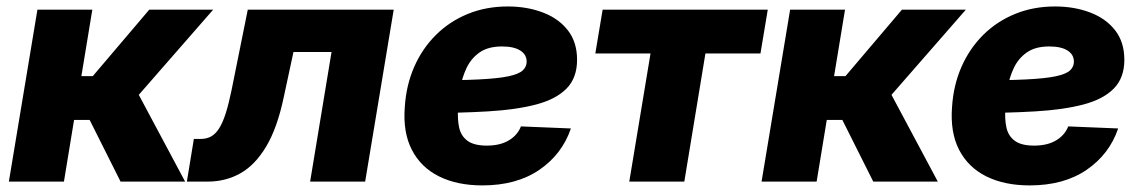

<svg xmlns="http://www.w3.org/2000/svg" viewBox="-20 -559 3506 591"><path d="M7.3 0 95.2 -529.3H264.2L230.5 -324.7H265.6L439.5 -529.3H636.2L407.2 -267.1L549.8 0H351.1L255.9 -189.9H208L176.8 0Z M555.2 0 576.7 -131.3H597.7Q615.7 -131.3 629.6 -138.9Q643.6 -146.5 654.5 -163.8Q665.5 -181.2 674.8 -210.2Q684.1 -239.3 692.9 -282.2L742.7 -529.3H1191.9L1104 0H934.6L1000.5 -398.9H883.3L853.5 -260.3Q833.5 -165 799.3 -107.9Q765.1 -50.8 719.7 -25.4Q674.3 0 619.1 0Z M1464.8 11.7Q1387.2 11.7 1331.3 -16.1Q1275.4 -43.9 1247.6 -98.1Q1219.7 -152.3 1226.1 -231Q1230.5 -297.4 1255.1 -353.5Q1279.8 -409.7 1321.8 -451.4Q1363.8 -493.2 1419.9 -516.1Q1476.1 -539.1 1543 -539.1Q1602.5 -539.1 1651.1 -520.5Q1699.7 -502 1728 -465.6Q1756.3 -429.2 1756.3 -375Q1756.3 -319.3 1723.9 -286.4Q1691.4 -253.4 1630.1 -237.3Q1568.8 -221.2 1481.2 -216.1Q1393.6 -210.9 1282.7 -210.9L1299.3 -311.5Q1394.5 -311.5 1453.9 -314.5Q1513.2 -317.4 1545.2 -324.2Q1577.1 -331.1 1589.1 -342.3Q1601.1 -353.5 1601.1 -369.1Q1601.1 -391.1 1581.3 -403.6Q1561.5 -416 1525.4 -416Q1482.4 -416 1456.3 -397.7Q1430.2 -379.4 1416.3 -350.1Q1402.3 -320.8 1397 -287.8Q1391.6 -254.9 1390.1 -226.1Q1387.7 -192.4 1393.3 -166.5Q1398.9 -140.6 1418.9 -125.7Q1439 -110.8 1478.5 -110.8Q1519.5 -110.8 1546.4 -127Q1573.2 -143.1 1583.5 -169.9L1737.3 -163.6Q1710.4 -84.5 1640.4 -36.4Q1570.3 11.7 1464.8 11.7Z M1917 0 1982.4 -394.5H1812.5L1835 -529.3H2343.3L2320.8 -394.5H2151.4L2086.4 0Z M2324.2 0 2412.1 -529.3H2581.1L2547.4 -324.7H2582.5L2756.3 -529.3H2953.1L2724.1 -267.1L2866.7 0H2668L2572.8 -189.9H2524.9L2493.7 0Z M3149.4 11.7Q3071.8 11.7 3015.9 -16.1Q2960 -43.9 2932.1 -98.1Q2904.3 -152.3 2910.6 -231Q2915 -297.4 2939.7 -353.5Q2964.4 -409.7 3006.3 -451.4Q3048.3 -493.2 3104.5 -516.1Q3160.6 -539.1 3227.5 -539.1Q3287.1 -539.1 3335.7 -520.5Q3384.3 -502 3412.6 -465.6Q3440.9 -429.2 3440.9 -375Q3440.9 -319.3 3408.4 -286.4Q3376 -253.4 3314.7 -237.3Q3253.4 -221.2 3165.8 -216.1Q3078.1 -210.9 2967.3 -210.9L2983.9 -311.5Q3079.1 -311.5 3138.4 -314.5Q3197.8 -317.4 3229.7 -324.2Q3261.7 -331.1 3273.7 -342.3Q3285.6 -353.5 3285.6 -369.1Q3285.6 -391.1 3265.9 -403.6Q3246.1 -416 3210 -416Q3167 -416 3140.9 -397.7Q3114.7 -379.4 3100.8 -350.1Q3086.9 -320.8 3081.5 -287.8Q3076.2 -254.9 3074.7 -226.1Q3072.3 -192.4 3077.9 -166.5Q3083.5 -140.6 3103.5 -125.7Q3123.5 -110.8 3163.1 -110.8Q3204.1 -110.8 3231 -127Q3257.8 -143.1 3268.1 -169.9L3421.9 -163.6Q3395 -84.5 3325 -36.4Q3254.9 11.7 3149.4 11.7Z"/></svg>

Font: Inter 24pt ExtraBold
Style: Italic
Weight: 800
Italic angle: -9.3988°
Designer: Rasmus Andersson
Foundry: rsms
Version: Version 4.001;git-66647c0bb